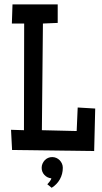

<svg xmlns="http://www.w3.org/2000/svg" viewBox="-20 -707 477 900"><path d="M426.3 -198.2 421.4 1 36.6 -3.9 31.7 -98.6 92.3 -96.7 93.3 -596.7H35.6L38.6 -686.5H250.5V-599.6L181.2 -596.7L176.3 -96.7L339.4 -92.8L344.2 -203.1ZM274.4 79.6Q274.4 108.9 260.7 133.3Q247.1 157.7 222.2 173.3L201.7 156.7Q204.1 154.3 207 150.9Q210 147.5 212.9 143.8Q215.8 140.1 218 136.2Q220.2 132.3 220.7 128.9Q201.2 127 188.2 113Q175.3 99.1 175.3 79.6Q175.3 69.3 179.2 60.3Q183.1 51.3 189.7 44.2Q196.3 37.1 205.3 33.2Q214.4 29.3 224.6 29.3Q234.9 29.3 243.9 33.2Q252.9 37.1 259.8 44.2Q266.6 51.3 270.5 60.3Q274.4 69.3 274.4 79.6Z"/></svg>

Font: Maiden Orange
Style: Regular
Weight: 400
Designer: Astigmatic (AOETI)
Foundry: Astigmatic (AOETI)
Version: Version 1.001